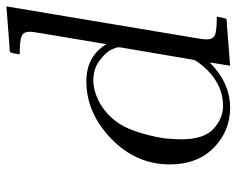

<svg xmlns="http://www.w3.org/2000/svg" viewBox="-90 -644 745 605"><g transform="rotate(-90 282.5 -341.5)"><path d="M66.9 -178.2Q66.9 -285.2 147.9 -363.5Q229 -441.9 329.1 -441.9Q407.2 -441.9 445.8 -378.9L481.9 -594.2Q484.9 -612.3 484.9 -620.1Q484.9 -640.1 470.9 -646Q457 -651.9 414.1 -651.9Q414.1 -655.8 416.5 -668.5Q418.9 -681.2 420.9 -682.1Q422.9 -684.1 439 -684.1L564.9 -693.8L463.9 -89.8Q460.9 -71.8 460.9 -63Q460.9 -43 474.4 -36.9Q487.8 -30.8 532.2 -30.8Q532.2 -27.8 529.5 -14.9Q526.9 -2 524.9 -1Q522.9 1 506.8 1L377.9 11.2L388.2 -53.2Q324.2 10.7 246.1 11.2Q171.9 11.2 119.4 -40.5Q66.9 -92.3 66.9 -178.2ZM146 -143.1Q146 -71.3 179 -41.3Q211.9 -11.2 251 -11.2Q324.2 -11.2 378.9 -77.1Q391.1 -92.3 394 -97.7Q397 -103 398.9 -118.2L434.1 -325.2Q436 -336.4 436 -340.8Q436 -347.7 428 -364.3Q419.9 -380.9 394 -400.4Q368.2 -419.9 332 -419.9Q298.8 -419.9 262.9 -400.9Q227.1 -381.8 200.2 -345.2Q178.2 -314.5 164.6 -265.6Q150.9 -216.8 148.4 -189Q146 -161.1 146 -143.1Z"/></g></svg>

Font: CMU Serif Extra
Style: RomanSlanted
Weight: 500
Italic angle: -9.46001°
Version: Version 0.7.0